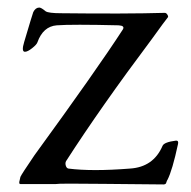

<svg xmlns="http://www.w3.org/2000/svg" viewBox="-20 -485 506 508"><path d="M324 -39Q386 -43 410 -99Q414 -109 446 -113Q453 -113 451 -104Q436 -34 423 -9Q422 -8 421 -5Q420 -2 419.5 -0.5Q419 1 417 2Q415 3 413 3Q376 3 255.5 1.5Q135 0 127 2H34Q29 2 32 -8L34 -17Q37 -24 71 -74Q237 -302 305 -407Q311 -417 294 -418Q170 -421 130 -418Q94 -415 79 -373Q77 -367 65 -357.5Q53 -348 46 -348Q36 -348 44 -374Q66 -448 68 -453Q74 -465 84 -465Q89 -465 101 -455Q109 -450 142 -450Q312 -448 416 -451Q420 -451 423 -446Q426 -441 424 -439Q418 -432 382 -382Q247 -202 155 -59Q152 -54 154 -47Q156 -40 161 -39Q223 -31 324 -39Z"/></svg>

Font: EB Garamond 12 All SC
Style: AllSC
Weight: 400
Version: Version 0.016 ; ttfautohint (v0.97) -l 8 -r 50 -G 200 -x 0 -